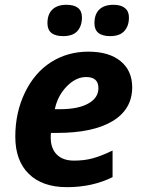

<svg xmlns="http://www.w3.org/2000/svg" viewBox="-20 -772 597 802"><path d="M339.8 -450.2Q296.9 -450.2 258.8 -411.1Q220.7 -372.1 209 -315.9H231Q306.6 -315.9 348.9 -339.6Q391.1 -363.3 391.1 -403.8Q391.1 -450.2 339.8 -450.2ZM259.8 9.8Q157.2 9.8 100.6 -45.4Q43.9 -100.6 43.9 -201.2Q43.9 -302.2 84.2 -385.5Q124.5 -468.8 193.4 -512.5Q262.2 -556.2 349.1 -556.2Q435.5 -556.2 483.9 -516.4Q532.2 -476.6 532.2 -407.2Q532.2 -315.9 450.7 -266.4Q369.1 -216.8 217.8 -216.8H192.9L191.9 -206.5V-196.8Q191.9 -152.3 217 -126.7Q242.2 -101.1 289.1 -101.1Q331.5 -101.1 366.2 -110.4Q400.9 -119.6 450.2 -143.1V-32.2Q366.2 9.8 259.8 9.8ZM178.2 -674.8Q178.2 -712.9 199 -732.4Q219.7 -752 257.3 -752Q322.3 -752 322.3 -699.2Q322.3 -663.6 303.2 -642.3Q284.2 -621.1 244.1 -621.1Q178.2 -621.1 178.2 -674.8ZM374.5 -674.8Q374.5 -712.9 395 -732.4Q415.5 -752 453.6 -752Q485.4 -752 502 -738.3Q518.6 -724.6 518.6 -699.2Q518.6 -663.6 499.3 -642.3Q480 -621.1 440.4 -621.1Q374.5 -621.1 374.5 -674.8Z"/></svg>

Font: Zoram GWebM
Style: Bold Italic
Weight: 700
Italic angle: -12°
Foundry: Ascender Corporation
Version: Version 1.000